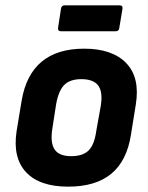

<svg xmlns="http://www.w3.org/2000/svg" viewBox="-20 -687 552 718"><path d="M235 11Q128 11 77.5 -43Q27 -97 42 -196L61 -311Q94 -505 295 -505Q400 -505 452 -451Q504 -397 488 -297L470 -185Q455 -86 396.5 -37.5Q338 11 235 11ZM246 -103Q290 -103 311.5 -124.5Q333 -146 340 -197L357 -292Q365 -344 347 -367.5Q329 -391 284 -391Q242 -391 220.5 -369.5Q199 -348 190 -298L175 -201Q168 -151 185 -127Q202 -103 246 -103ZM208 -570Q196 -570 197 -582L208 -654Q210 -667 221 -667H428Q440 -667 438 -654L426 -582Q425 -570 412 -570Z"/></svg>

Font: Sofia Sans Semi Condensed ExtraBold
Style: Italic
Weight: 800
Italic angle: -9°
Version: Version 4.100